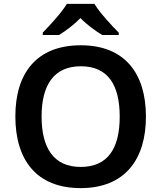

<svg xmlns="http://www.w3.org/2000/svg" viewBox="-20 -958 830 988"><path d="M466 -938H324C297 -893 237 -828 200 -790V-778H284C319 -800 359 -829 394 -865C429 -829 471 -799 506 -778H591V-790C554 -827 493 -893 466 -938ZM731 -358C731 -580 622 -725 396 -725C166 -725 59 -579 59 -359C59 -137 166 10 395 10C622 10 731 -137 731 -358ZM194 -358C194 -519 256 -617 396 -617C537 -617 596 -519 596 -358C596 -197 537 -99 395 -99C256 -99 194 -197 194 -358Z"/></svg>

Font: Noto Sans Vithkuqi SemiBold
Style: Regular
Weight: 600
Version: Version 1.001